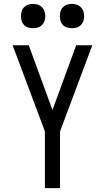

<svg xmlns="http://www.w3.org/2000/svg" viewBox="-20 -968 540 988"><path d="M211 0V-292L45 -735H128L250 -402L372 -735H455L289 -292V0ZM350 -823Q337 -823 325 -826.5Q313 -830 304 -839Q295 -848 291.5 -860Q288 -872 288 -885Q288 -898 291.5 -910Q295 -922 304 -931Q313 -940 325 -944Q337 -948 350 -948Q363 -948 375 -944Q387 -940 396 -931Q405 -922 409 -910Q413 -898 413 -885Q413 -872 409 -860Q405 -848 396 -839Q387 -830 375 -826.5Q363 -823 350 -823ZM150 -823Q137 -823 125 -826.5Q113 -830 104 -839Q95 -848 91.5 -860Q88 -872 88 -885Q88 -898 91.5 -910Q95 -922 104 -931Q113 -940 125 -944Q137 -948 150 -948Q163 -948 175 -944Q187 -940 196 -931Q205 -922 209 -910Q213 -898 213 -885Q213 -872 209 -860Q205 -848 196 -839Q187 -830 175 -826.5Q163 -823 150 -823Z"/></svg>

Font: Iosevka www.saffi
Style: Regular
Weight: 400
Monospace: yes
Designer: Belleve Invis
Foundry: Belleve Invis
Version: Version 22.0.2; ttfautohint (v1.8.3)